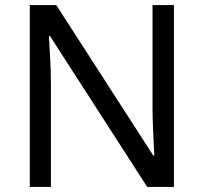

<svg xmlns="http://www.w3.org/2000/svg" viewBox="-20 -734 800 754"><path d="M663 0H558L176 -593H172Q174 -558 177 -506Q180 -454 180 -399V0H97V-714H201L582 -123H586Q585 -139 583.5 -171Q582 -203 580.5 -241Q579 -279 579 -311V-714H663Z"/></svg>

Font: Noto Sans Adlam Unjoined
Style: Regular
Weight: 400
Designer: Mark Jamra, Neil Patel
Foundry: JamraPatel LLC
Version: Version 3.001